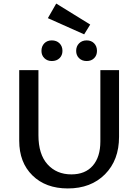

<svg xmlns="http://www.w3.org/2000/svg" viewBox="-20 -1052 777 1079"><path d="M453 -859 249 -950 296 -1032 487 -914ZM271 -709Q246 -709 229.5 -725Q213 -741 213 -766Q213 -792 229 -808.5Q245 -825 271 -825Q298 -825 314.5 -808.5Q331 -792 331 -766Q331 -741 314.5 -725Q298 -709 271 -709ZM408 -766Q408 -792 424.5 -808.5Q441 -825 467 -825Q493 -825 509 -808.5Q525 -792 525 -766Q525 -741 509 -725Q493 -709 467 -709Q441 -709 424.5 -725Q408 -741 408 -766ZM361 7Q237 7 162.5 -66Q88 -139 88 -261V-658H196V-292Q196 -185 247 -128.5Q298 -72 381 -72Q459 -72 501.5 -121Q544 -170 544 -257V-658H649V-283Q649 -152 570 -72.5Q491 7 361 7Z"/></svg>

Font: EauTest Semibold
Style: Regular
Weight: 600
Designer: Christian Thalmann (Catharsis Fonts)
Version: Version 0.001;PS 000.001;hotconv 1.0.88;makeotf.lib2.5.64775